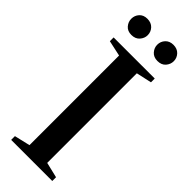

<svg xmlns="http://www.w3.org/2000/svg" viewBox="-309 -983 1009 1009"><g transform="rotate(45 195.5 -478.0)"><path d="M43 0V-28L130.5 -48.5V-714.5L43 -733.5V-761.5H348.5V-733.5L262.5 -714.5V-48.5L348.5 -28V0ZM293 -836.5Q264.5 -836.5 248.2 -855Q232 -873.5 232 -896.5Q232 -921 248.5 -938.8Q265 -956.5 293 -956.5Q321.5 -956.5 338.2 -938.8Q355 -921 355 -896.5Q355 -873.5 339 -855Q323 -836.5 293 -836.5ZM99.5 -836.5Q70.5 -836.5 54.8 -855Q39 -873.5 39 -896.5Q39 -921 55 -938.8Q71 -956.5 99.5 -956.5Q128 -956.5 144.8 -938.8Q161.5 -921 161.5 -896.5Q161.5 -873.5 145.2 -855Q129 -836.5 99.5 -836.5Z"/></g></svg>

Font: Libre Caslon Text Medium
Style: Regular
Weight: 500
Designer: Pablo Impallari, Rodrigo Fuenzalida, Katja Schimmel
Foundry: Pablo Impallari, Rodrigo Fuenzalida
Version: Version 2.000